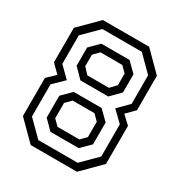

<svg xmlns="http://www.w3.org/2000/svg" viewBox="-166 -815 872 931"><g transform="rotate(30 270.0 -350.0)"><path d="M140.5 0 37.5 -103V-316.5L82.5 -359.5L37.5 -404V-597L140.5 -700H399.5L502.5 -597V-404L457.5 -358.5L502.5 -316.5V-103L399.5 0ZM191.5 -103.5 141 -154V-276.5L192.5 -327.5H348.5L400.5 -276.5V-154L349.5 -103.5ZM160.5 -39.5H381L464.5 -123V-303L406.5 -359.5L464.5 -417.5V-577.5L381 -661H160.5L76.5 -577.5V-417.5L135 -360L76.5 -303V-123ZM192.5 -392 141 -444.5V-546.5L191.5 -597H349.5L400.5 -546.5V-444.5L348.5 -392ZM209 -141.5H331L361.5 -172V-258L331 -288.5H209L178.5 -258V-172ZM209.5 -430H330.5L361.5 -463V-528L331 -558.5H209L178.5 -528V-463Z"/></g></svg>

Font: Tourney
Style: Regular
Weight: 400
Designer: Tyler Finck
Foundry: Etcetera Type Co
Version: Version 1.015